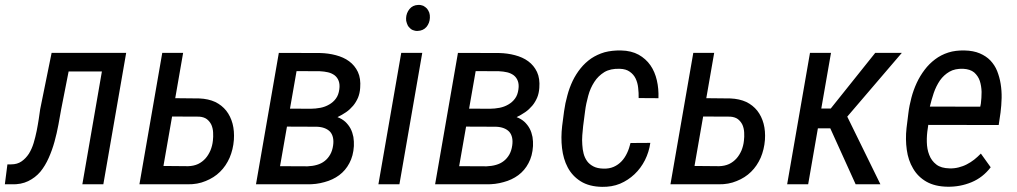

<svg xmlns="http://www.w3.org/2000/svg" viewBox="-42 -741 4088 772"><path d="M373.5 0 465.3 -528.3H165.5L119.6 -302.2C117.7 -291 115.7 -277.3 113.8 -262.2C111.3 -247.1 108.9 -231 105.5 -214.8C102.1 -198.2 98.1 -182.1 93.3 -166C88.4 -149.9 82 -135.7 74.2 -123C65.9 -110.4 56.2 -100.1 44.9 -92.3C33.2 -84 19 -80.1 2.9 -80.1H-12.2L-22.5 0H3.9C29.8 1 52.2 -3.4 71.3 -12.7C90.3 -22 106.4 -34.2 120.1 -50.3C133.3 -66.4 144.5 -85 153.8 -106C163.1 -127 170.9 -148.4 177.2 -171.4C183.6 -194.3 188.5 -216.8 192.9 -239.7L204.1 -302.2L233.9 -453.6H367.7L289.1 0Z M759.8 -345.2 662.6 -346.2 694.3 -528.3H610.4L518.6 0H712.4C738.8 0.5 763.2 -3.9 785.2 -13.2C807.1 -22 826.7 -34.2 842.8 -50.3C858.9 -65.9 871.6 -85 881.3 -106.9C890.6 -128.9 896.5 -152.8 898.4 -178.7C899.9 -201.7 898.4 -223.6 893.1 -243.7C887.7 -263.7 879.4 -280.8 867.7 -295.9C856 -310.5 841.3 -322.3 823.2 -331.1C805.2 -339.4 783.7 -344.2 759.8 -345.2ZM615.2 -73.7 649.9 -272.5 759.3 -272C772 -271 782.2 -267.6 790 -261.7C797.9 -255.4 803.7 -248 808.1 -238.8C812 -229.5 814.5 -219.2 814.9 -208C815.4 -196.8 815.4 -186 814 -175.3C812.5 -161.1 809.1 -148.4 804.2 -136.2C798.8 -124 792.5 -113.3 784.2 -104C775.9 -94.7 765.6 -86.9 754.4 -81.5C742.7 -76.2 729.5 -73.2 714.4 -72.8Z M1079.1 -528.3 987.3 0H1192.4C1217.3 0.5 1240.7 -2.4 1262.7 -8.8C1284.7 -14.6 1304.7 -23.9 1321.8 -36.6C1338.9 -49.3 1352.5 -65.4 1362.8 -85C1373 -104 1379.4 -127 1380.9 -153.8C1381.3 -166 1380.9 -178.2 1378.9 -190.4C1376.5 -202.1 1373 -213.4 1367.7 -223.6C1362.3 -233.9 1355 -243.2 1346.2 -251.5C1337.4 -259.3 1327.1 -265.6 1314.9 -270C1327.1 -275.9 1338.9 -282.7 1349.6 -290C1360.4 -297.4 1369.6 -306.2 1377.9 -315.9C1385.7 -325.2 1392.1 -335.9 1397.5 -348.1C1402.3 -359.9 1405.3 -373 1406.2 -387.7C1408.2 -412.6 1405.3 -434.1 1397 -451.7C1388.7 -469.2 1377 -483.4 1361.8 -494.6C1346.7 -505.9 1328.6 -513.7 1308.6 -519C1288.6 -524.4 1267.1 -527.3 1245.1 -527.8ZM1207 -303.7 1124 -304.2 1150.4 -455.1 1244.1 -454.6C1255.9 -454.1 1267.1 -452.6 1277.3 -450.2C1287.6 -447.8 1296.4 -443.4 1303.7 -438C1311 -432.1 1316.4 -424.8 1319.8 -415.5C1323.2 -406.2 1324.2 -395 1322.3 -381.8C1320.3 -366.7 1315.9 -354.5 1308.6 -344.7C1301.3 -334.5 1292 -326.7 1281.7 -320.8C1271 -314.5 1259.3 -310.1 1246.6 -307.6C1233.4 -305.2 1220.2 -303.7 1207 -303.7ZM1084 -72.8 1111.8 -231.9 1232.4 -231.4C1255.9 -230.5 1273.4 -223.6 1285.2 -211.4C1296.4 -198.7 1300.8 -180.2 1297.4 -156.2C1295.4 -142.1 1291.5 -129.9 1285.6 -119.6C1279.8 -109.4 1272.5 -100.6 1263.7 -93.8C1254.4 -86.4 1244.1 -81.5 1232.4 -78.1C1220.7 -74.7 1208 -72.8 1194.3 -72.3Z M1590.8 -668C1590.3 -660.6 1591.3 -654.3 1593.8 -647.9C1595.7 -641.6 1598.6 -635.7 1603 -631.3C1606.9 -626.5 1611.8 -622.6 1617.7 -620.1C1623.5 -617.7 1630.4 -616.2 1637.7 -616.7C1652.3 -617.2 1664.1 -622.6 1672.9 -632.8C1681.2 -643.1 1686 -655.3 1686.5 -669.4C1687 -676.8 1686 -683.6 1684.1 -689.9C1681.6 -696.3 1678.7 -701.7 1674.8 -706.5C1670.4 -710.9 1665.5 -714.8 1659.7 -717.8C1653.3 -720.2 1646.5 -721.7 1639.2 -721.2C1624.5 -720.7 1612.8 -714.8 1604.5 -704.6C1596.2 -694.3 1591.3 -682.1 1590.8 -668ZM1479.5 0H1564L1655.8 -528.3H1571.3Z M1799.3 -528.3 1707.5 0H1912.6C1937.5 0.5 1960.9 -2.4 1982.9 -8.8C2004.9 -14.6 2024.9 -23.9 2042 -36.6C2059.1 -49.3 2072.8 -65.4 2083 -85C2093.3 -104 2099.6 -127 2101.1 -153.8C2101.6 -166 2101.1 -178.2 2099.1 -190.4C2096.7 -202.1 2093.3 -213.4 2087.9 -223.6C2082.5 -233.9 2075.2 -243.2 2066.4 -251.5C2057.6 -259.3 2047.4 -265.6 2035.2 -270C2047.4 -275.9 2059.1 -282.7 2069.8 -290C2080.6 -297.4 2089.8 -306.2 2098.1 -315.9C2106 -325.2 2112.3 -335.9 2117.7 -348.1C2122.6 -359.9 2125.5 -373 2126.5 -387.7C2128.4 -412.6 2125.5 -434.1 2117.2 -451.7C2108.9 -469.2 2097.2 -483.4 2082 -494.6C2066.9 -505.9 2048.8 -513.7 2028.8 -519C2008.8 -524.4 1987.3 -527.3 1965.3 -527.8ZM1927.2 -303.7 1844.2 -304.2 1870.6 -455.1 1964.4 -454.6C1976.1 -454.1 1987.3 -452.6 1997.6 -450.2C2007.8 -447.8 2016.6 -443.4 2023.9 -438C2031.2 -432.1 2036.6 -424.8 2040 -415.5C2043.5 -406.2 2044.4 -395 2042.5 -381.8C2040.5 -366.7 2036.1 -354.5 2028.8 -344.7C2021.5 -334.5 2012.2 -326.7 2002 -320.8C1991.2 -314.5 1979.5 -310.1 1966.8 -307.6C1953.6 -305.2 1940.4 -303.7 1927.2 -303.7ZM1804.2 -72.8 1832 -231.9 1952.6 -231.4C1976.1 -230.5 1993.7 -223.6 2005.4 -211.4C2016.6 -198.7 2021 -180.2 2017.6 -156.2C2015.6 -142.1 2011.7 -129.9 2005.9 -119.6C2000 -109.4 1992.7 -100.6 1983.9 -93.8C1974.6 -86.4 1964.4 -81.5 1952.6 -78.1C1940.9 -74.7 1928.2 -72.8 1914.6 -72.3Z M2383.8 -63C2367.7 -63.5 2354.5 -66.4 2344.2 -71.8C2334 -77.1 2325.2 -84 2318.8 -92.8C2312.5 -101.6 2307.6 -111.8 2304.7 -123C2301.8 -134.3 2299.8 -146.5 2299.3 -159.2C2298.3 -171.4 2298.3 -184.1 2299.3 -197.3C2300.3 -210 2301.3 -222.2 2302.7 -233.9L2310.5 -293.9C2313 -314.5 2317.4 -335 2323.2 -356C2328.6 -376.5 2336.9 -395 2347.7 -411.6C2357.9 -427.7 2371.6 -440.9 2388.2 -451.2C2404.8 -460.9 2425.3 -465.3 2450.2 -464.4C2466.8 -463.9 2480 -460 2490.2 -452.6C2500.5 -445.3 2508.3 -436.5 2513.7 -425.3C2519 -414.1 2522.5 -401.9 2523.9 -388.2C2525.4 -374 2526.4 -360.4 2525.9 -346.7L2605.5 -346.2C2606.4 -371.1 2604.5 -395 2599.1 -418C2593.8 -440.9 2585.4 -460.9 2573.2 -478.5C2561 -496.1 2544.9 -510.3 2525.9 -521C2506.3 -531.7 2482.9 -537.6 2455.1 -538.1C2430.7 -538.6 2408.7 -536.1 2388.7 -530.8C2368.7 -524.9 2351.1 -516.6 2335 -505.9C2318.8 -494.6 2304.7 -481.4 2292.5 -466.3C2280.3 -451.2 2269.5 -434.1 2260.7 -416C2252 -397.5 2244.6 -377.9 2239.3 -357.4C2233.4 -336.4 2229 -315.4 2226.1 -293.9L2218.3 -234.4C2214.8 -204.1 2214.4 -174.3 2217.8 -145.5C2221.2 -116.7 2228.5 -90.8 2240.7 -67.9C2252.9 -44.9 2270 -26.4 2292.5 -12.2C2314.9 2 2343.8 9.8 2378.9 10.3C2404.8 10.7 2429.2 6.8 2451.2 -2.4C2473.1 -11.7 2492.2 -24.4 2509.3 -40.5C2526.4 -56.6 2540 -75.2 2551.3 -97.2C2562 -118.7 2569.3 -141.6 2572.8 -166.5L2493.2 -166C2489.7 -151.9 2485.4 -138.2 2479.5 -126C2473.6 -113.3 2466.3 -102.1 2457.5 -92.8C2448.2 -83 2438 -75.7 2425.8 -70.3C2413.6 -64.9 2399.9 -62.5 2383.8 -63Z M2895 -345.2 2797.9 -346.2 2829.6 -528.3H2745.6L2653.8 0H2847.7C2874 0.5 2898.4 -3.9 2920.4 -13.2C2942.4 -22 2961.9 -34.2 2978 -50.3C2994.1 -65.9 3006.8 -85 3016.6 -106.9C3025.9 -128.9 3031.7 -152.8 3033.7 -178.7C3035.2 -201.7 3033.7 -223.6 3028.3 -243.7C3022.9 -263.7 3014.6 -280.8 3002.9 -295.9C2991.2 -310.5 2976.6 -322.3 2958.5 -331.1C2940.4 -339.4 2918.9 -344.2 2895 -345.2ZM2750.5 -73.7 2785.2 -272.5 2894.5 -272C2907.2 -271 2917.5 -267.6 2925.3 -261.7C2933.1 -255.4 2939 -248 2943.4 -238.8C2947.3 -229.5 2949.7 -219.2 2950.2 -208C2950.7 -196.8 2950.7 -186 2949.2 -175.3C2947.8 -161.1 2944.3 -148.4 2939.5 -136.2C2934.1 -124 2927.7 -113.3 2919.4 -104C2911.1 -94.7 2900.9 -86.9 2889.6 -81.5C2877.9 -76.2 2864.7 -73.2 2849.6 -72.8Z M3246.6 -225.1H3296.4L3398.4 0H3498L3364.7 -272L3584 -528.3H3477.1L3298.3 -304.7H3260.3L3299.3 -528.3H3214.8L3123 0H3207.5Z M3768.1 9.8C3801.8 10.3 3833.5 4.4 3864.3 -8.3C3895 -21 3920.4 -41 3941.4 -68.4L3901.9 -123.5C3893.1 -114.7 3884.3 -106.4 3875 -99.1C3865.7 -91.8 3855.5 -85.4 3845.2 -80.1C3835 -74.7 3823.7 -70.8 3812.5 -67.9C3800.8 -64.9 3788.6 -63.5 3775.9 -64C3753.4 -64.5 3735.8 -69.3 3722.7 -79.6C3709.5 -89.8 3700.2 -102.5 3694.3 -118.2C3688 -133.8 3685.1 -150.9 3684.6 -169.9C3684.1 -188.5 3685.5 -207 3688.5 -225.1L3690.4 -238.8L3973.6 -238.3L3981 -288.6C3983.4 -307.6 3984.9 -327.1 3985.4 -347.2C3985.8 -366.7 3984.4 -385.7 3981.4 -404.3C3978.5 -422.4 3973.6 -439.5 3967.3 -455.6C3960.9 -471.7 3951.7 -485.4 3940.4 -497.6C3928.7 -509.8 3914.6 -519 3897.5 -526.4C3880.4 -533.7 3859.9 -537.6 3836.4 -538.1C3812.5 -538.6 3790.5 -536.1 3771 -529.8C3751 -523.4 3733.4 -514.2 3717.8 -502.4C3701.7 -490.2 3688 -476.6 3675.8 -460.4C3663.6 -444.3 3652.8 -426.8 3644 -407.7C3635.3 -388.7 3627.9 -368.7 3622.6 -348.1C3617.2 -327.1 3612.8 -306.6 3610.4 -285.6L3603 -226.1C3599.6 -195.8 3600.1 -166.5 3604 -138.7C3607.9 -110.4 3616.2 -85.4 3629.4 -63.5C3642.1 -41.5 3659.7 -23.9 3682.6 -10.7C3705.6 2.4 3733.9 9.3 3768.1 9.8ZM3831.1 -464.4C3849.6 -463.4 3864.3 -458.5 3875 -449.7C3885.3 -440.4 3893.1 -429.2 3897.5 -416C3901.9 -402.3 3904.3 -387.7 3904.8 -371.6C3904.8 -355.5 3903.8 -339.8 3901.9 -324.7L3899.4 -312L3696.8 -312.5C3701.2 -330.6 3706.1 -348.6 3712.4 -367.2C3718.8 -385.7 3727.1 -402.3 3737.3 -417.5C3747.6 -432.1 3760.3 -443.8 3775.4 -452.6C3790.5 -461.4 3809.1 -465.3 3831.1 -464.4Z"/></svg>

Font: Roboto Condensed
Style: Italic
Weight: 400
Designer: Google
Version: Version 1.000;PS 001.000;hotconv 1.0.88;makeotf.lib2.5.64775